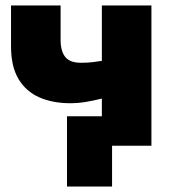

<svg xmlns="http://www.w3.org/2000/svg" viewBox="-20 -535 641 705"><path d="M226 150V-108H440V0H391.5V150ZM354 0V-173Q321.5 -165 293.8 -160.5Q266 -156 238 -156Q174 -156 125 -177.2Q76 -198.5 48.2 -244.5Q20.5 -290.5 20.5 -364.5V-515H202.5V-388.5Q202.5 -347.5 219.5 -326Q236.5 -304.5 277.5 -304.5Q302.5 -304.5 320.2 -306.8Q338 -309 354 -311.5V-515H536V0Z"/></svg>

Font: Geologica Cursive ExtraBold
Style: Regular
Weight: 800
Designer: Sindre Bremnes, Frode Helland
Foundry: Monokrom Skriftforlag AS
Version: Version 1.010;gftools[0.9.28]